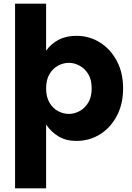

<svg xmlns="http://www.w3.org/2000/svg" viewBox="-20 -760 719 1045"><path d="M62 265V-740H231V-484Q258 -522 299 -543.5Q340 -565 396 -565Q467 -565 524.5 -528.5Q582 -492 616 -428Q650 -364 650 -279Q650 -194 616 -129.5Q582 -65 524.5 -29Q467 7 396 7Q340 7 299.5 -17Q259 -41 231 -82V265ZM355 -140Q384 -140 412.5 -155Q441 -170 460 -201Q479 -232 479 -279Q479 -327 460 -357.5Q441 -388 412.5 -403Q384 -418 355 -418Q325 -418 296.5 -403Q268 -388 249.5 -357Q231 -326 231 -279Q231 -232 249.5 -201Q268 -170 296.5 -155Q325 -140 355 -140Z"/></svg>

Font: Parkinsans
Style: Bold
Weight: 700
Designer: Red Stone, Indian Type Foundry
Foundry: Indian Type Foundry
Version: Version 1.000